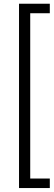

<svg xmlns="http://www.w3.org/2000/svg" viewBox="-20 -832 281 1005"><path d="M240.7 -762.7H138.2V102.5H240.7V152.3H79.6V-812.5H240.7Z"/></svg>

Font: RobotoDraft Light
Style: Regular
Weight: 300
Version: Version 2.001151; 2014